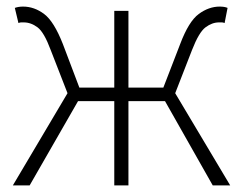

<svg xmlns="http://www.w3.org/2000/svg" viewBox="-20 -563 737 583"><path d="M19 0 185 -280 134 -411Q114 -465 94 -480Q74 -495 52 -495Q47 -495 44 -495Q41 -495 36 -493L25 -539Q36 -543 50 -543Q84 -543 114 -520.5Q144 -498 171 -429L221 -297H327V-530H370V-297H476L527 -429Q553 -498 583.5 -520.5Q614 -543 647 -543Q662 -543 671 -539L662 -493Q657 -495 654 -495Q651 -495 645 -495Q624 -495 604 -480Q584 -465 563 -411L512 -280L679 0H626L481 -256H370V0H327V-256H217L70 0Z"/></svg>

Font: Noto Sans SC ExtraLight
Style: Regular
Weight: 250
Designer: Ryoko NISHIZUKA 西塚涼子 (kana, bopomofo & ideographs); Paul D. Hunt (Latin, Greek & Cyrillic); Sandoll Communications 산돌커뮤니
Foundry: Adobe
Version: Version 2.004-H2;hotconv 1.0.118;makeotfexe 2.5.65603